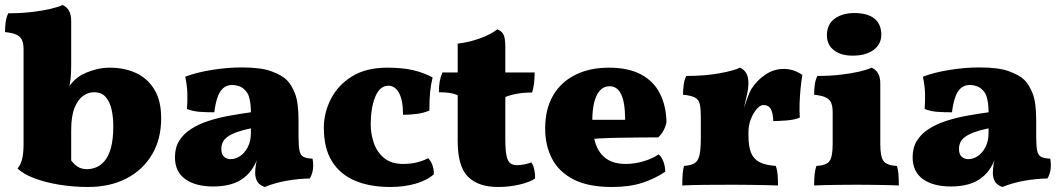

<svg xmlns="http://www.w3.org/2000/svg" viewBox="-25 -737 4225 766"><path d="M251 -108Q266 -85 282.5 -73.5Q299 -62 322 -62Q339 -62 357.5 -69Q376 -76 392 -94.5Q408 -113 417.5 -147Q427 -181 427 -236Q427 -268 420.5 -298.5Q414 -329 397.5 -349Q381 -369 349 -369Q327 -369 306.5 -354.5Q286 -340 272.5 -307Q259 -274 259 -217V-79ZM325 9Q269 9 212.5 0Q156 -9 111.5 -26Q67 -43 45 -65Q58 -80 63.5 -103.5Q69 -127 69 -161V-539Q69 -562 63 -576.5Q57 -591 41 -598.5Q25 -606 -5 -609Q-5 -628 -2.5 -648Q0 -668 8 -684Q58 -684 101 -689Q144 -694 176 -701.5Q208 -709 224 -717Q241 -710 250 -694.5Q259 -679 259 -653V-480Q259 -446 257 -427Q255 -408 250 -384L236 -322L211 -318Q230 -363 248 -388.5Q266 -414 285 -428Q298 -438 317.5 -446.5Q337 -455 361.5 -461Q386 -467 413 -467Q471 -467 517 -446Q563 -425 590.5 -380.5Q618 -336 618 -265Q618 -182 581.5 -120.5Q545 -59 479.5 -25Q414 9 325 9Z M1031 9Q1009 1 1001 -13.5Q993 -28 993 -48Q993 -63 996.5 -83.5Q1000 -104 1007 -123L1011 -129Q1000 -93 985 -69Q970 -45 951 -30Q928 -11 896.5 -2Q865 7 826 7Q755 7 714 -22.5Q673 -52 673 -110Q673 -148 690 -175.5Q707 -203 737.5 -222.5Q768 -242 806.5 -254.5Q845 -267 888.5 -275Q932 -283 976 -289Q976 -308 974 -324Q972 -340 967.5 -353.5Q963 -367 953 -377Q942 -389 928 -393.5Q914 -398 902 -398Q879 -398 864.5 -384.5Q850 -371 842 -346.5Q834 -322 830 -289Q795 -289 770 -291Q745 -293 721 -302Q723 -331 722.5 -362Q722 -393 714 -431Q758 -448 820 -458Q882 -468 940 -468Q1016 -468 1058 -452.5Q1100 -437 1120 -417Q1138 -399 1152 -363.5Q1166 -328 1166 -256V-190Q1166 -154 1170 -135.5Q1174 -117 1186 -111Q1198 -105 1222 -104Q1226 -82 1223.5 -62Q1221 -42 1211 -25Q1165 -24 1119 -16Q1073 -8 1031 9ZM895 -102Q914 -102 932.5 -114Q951 -126 963.5 -150Q976 -174 976 -208V-225Q942 -218 919 -209.5Q896 -201 882.5 -191Q869 -181 863.5 -169Q858 -157 858 -143Q858 -121 869 -111.5Q880 -102 895 -102Z M1706 -42Q1680 -18 1634 -4.5Q1588 9 1532 9Q1450 9 1390.5 -16.5Q1331 -42 1299 -94Q1267 -146 1267 -227Q1267 -287 1295 -342Q1323 -397 1379 -432Q1435 -467 1520 -467Q1581 -467 1623.5 -457Q1666 -447 1701 -428Q1694 -400 1691 -369.5Q1688 -339 1688 -296Q1665 -286 1637 -282.5Q1609 -279 1583 -279Q1583 -337 1567 -366Q1551 -395 1525 -395Q1490 -395 1472 -350.5Q1454 -306 1454 -241Q1454 -203 1466.5 -166.5Q1479 -130 1507.5 -106.5Q1536 -83 1583 -83Q1615 -83 1640 -89.5Q1665 -96 1683 -106Q1694 -95 1700 -78.5Q1706 -62 1706 -42Z M1962 9Q1883 9 1842 -32Q1801 -73 1801 -174V-357Q1785 -364 1767 -366.5Q1749 -369 1726 -369Q1726 -392 1729 -410.5Q1732 -429 1740 -448H1801V-563Q1846 -568 1890 -584Q1934 -600 1959 -620Q1977 -613 1984 -598.5Q1991 -584 1991 -550V-448H2108Q2108 -422 2105.5 -403.5Q2103 -385 2098 -368Q2067 -368 2040.5 -363.5Q2014 -359 1991 -350V-186Q1991 -140 1995.5 -117Q2000 -94 2010.5 -86Q2021 -78 2038 -78Q2050 -78 2066 -81Q2082 -84 2095 -89Q2110 -67 2110 -25Q2088 -10 2047 -0.5Q2006 9 1962 9Z M2417 9Q2321 9 2262.5 -21.5Q2204 -52 2177 -104.5Q2150 -157 2150 -224Q2150 -301 2181 -355Q2212 -409 2269.5 -438Q2327 -467 2404 -467Q2482 -467 2532.5 -440Q2583 -413 2608 -363.5Q2633 -314 2634 -248Q2625 -211 2601 -189Q2568 -189 2530 -188.5Q2492 -188 2452 -187.5Q2412 -187 2372 -185Q2332 -183 2295 -180V-259H2469Q2469 -327 2453.5 -360Q2438 -393 2407 -393Q2384 -393 2368.5 -376Q2353 -359 2345.5 -328Q2338 -297 2338 -255Q2338 -202 2351.5 -163Q2365 -124 2394.5 -103.5Q2424 -83 2472 -83Q2508 -83 2544 -94Q2580 -105 2602 -121Q2613 -114 2621 -94Q2629 -74 2629 -52Q2588 -24 2537 -7.5Q2486 9 2417 9Z M2961 -197Q2961 -154 2971 -128.5Q2981 -103 3004.5 -90.5Q3028 -78 3070 -75Q3076 -59 3077.5 -37.5Q3079 -16 3079 3Q3060 2 3029.5 1.5Q2999 1 2965 0.5Q2931 0 2899 0Q2845 0 2788.5 0.5Q2732 1 2697 3Q2697 -24 2698.5 -42.5Q2700 -61 2704 -75Q2731 -77 2745.5 -85.5Q2760 -94 2765.5 -117.5Q2771 -141 2771 -187V-227H2961ZM2961 -296V-204H2771V-312L2961 -403Q2961 -387 2956 -363.5Q2951 -340 2941 -298ZM2939 -295Q2945 -313 2955 -341Q2965 -369 2972 -381Q2994 -416 3028 -439Q3062 -462 3102 -462Q3142 -462 3176 -438Q3172 -415 3169 -384.5Q3166 -354 3165 -323.5Q3164 -293 3166 -268Q3146 -259 3113.5 -256.5Q3081 -254 3060 -254Q3059 -287 3050 -302.5Q3041 -318 3021 -318Q3008 -318 2994 -302Q2980 -286 2970.5 -261.5Q2961 -237 2961 -209ZM2771 -204V-270Q2771 -303 2767 -321Q2763 -339 2748 -347.5Q2733 -356 2700 -359Q2700 -378 2702.5 -398Q2705 -418 2713 -434Q2787 -434 2845 -444.5Q2903 -455 2927 -467Q2944 -460 2952.5 -444.5Q2961 -429 2961 -403Z M3223 3Q3223 -22 3225 -41.5Q3227 -61 3232 -75Q3272 -77 3284.5 -94.5Q3297 -112 3297 -162V-289Q3297 -312 3291 -326.5Q3285 -341 3269 -348.5Q3253 -356 3223 -359Q3223 -378 3225.5 -398Q3228 -418 3236 -434Q3286 -434 3329 -439Q3372 -444 3404 -451.5Q3436 -459 3452 -467Q3469 -460 3478 -444.5Q3487 -429 3487 -403V-162Q3487 -112 3500 -94.5Q3513 -77 3553 -75Q3558 -61 3559.5 -41.5Q3561 -22 3561 3Q3549 2 3522 1.5Q3495 1 3461 0.5Q3427 0 3392 0Q3358 0 3323.5 0.5Q3289 1 3262 1.5Q3235 2 3223 3ZM3376 -515Q3329 -515 3301.5 -537Q3274 -559 3274 -596Q3274 -640 3305 -662.5Q3336 -685 3383 -685Q3436 -685 3463.5 -663Q3491 -641 3491 -598Q3491 -561 3460.5 -538Q3430 -515 3376 -515Z M3974 9Q3952 1 3944 -13.5Q3936 -28 3936 -48Q3936 -63 3939.5 -83.5Q3943 -104 3950 -123L3954 -129Q3943 -93 3928 -69Q3913 -45 3894 -30Q3871 -11 3839.5 -2Q3808 7 3769 7Q3698 7 3657 -22.5Q3616 -52 3616 -110Q3616 -148 3633 -175.5Q3650 -203 3680.5 -222.5Q3711 -242 3749.5 -254.5Q3788 -267 3831.5 -275Q3875 -283 3919 -289Q3919 -308 3917 -324Q3915 -340 3910.5 -353.5Q3906 -367 3896 -377Q3885 -389 3871 -393.5Q3857 -398 3845 -398Q3822 -398 3807.5 -384.5Q3793 -371 3785 -346.5Q3777 -322 3773 -289Q3738 -289 3713 -291Q3688 -293 3664 -302Q3666 -331 3665.5 -362Q3665 -393 3657 -431Q3701 -448 3763 -458Q3825 -468 3883 -468Q3959 -468 4001 -452.5Q4043 -437 4063 -417Q4081 -399 4095 -363.5Q4109 -328 4109 -256V-190Q4109 -154 4113 -135.5Q4117 -117 4129 -111Q4141 -105 4165 -104Q4169 -82 4166.5 -62Q4164 -42 4154 -25Q4108 -24 4062 -16Q4016 -8 3974 9ZM3838 -102Q3857 -102 3875.5 -114Q3894 -126 3906.5 -150Q3919 -174 3919 -208V-225Q3885 -218 3862 -209.5Q3839 -201 3825.5 -191Q3812 -181 3806.5 -169Q3801 -157 3801 -143Q3801 -121 3812 -111.5Q3823 -102 3838 -102Z"/></svg>

Font: Vollkorn Black
Style: Regular
Weight: 900
Designer: Friedrich Althausen
Foundry: Friedrich Althausen
Version: Version 5.000